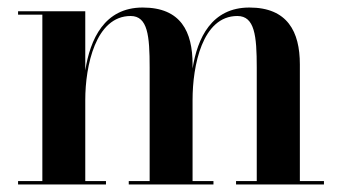

<svg xmlns="http://www.w3.org/2000/svg" viewBox="-20 -490 908 510"><path d="M28 -9V0H261.5V-9H206.5V-224.5C206.5 -315 234 -447.5 327 -447.5C372.5 -447.5 377.5 -395 377.5 -311V-9H322V0H547V-9H491.5V-224.5C491.5 -315 517 -447.5 610.5 -447.5C656.5 -447.5 662 -395 662 -311V-9H607V0H840.5V-9H776.5V-319C776.5 -406 743.5 -470 642.5 -470C542 -470 504.5 -389 491.5 -308V-319C491.5 -406 460.5 -470 359 -470C257 -470 219.5 -385.5 206.5 -303V-460H28V-451H92.5V-9Z"/></svg>

Font: Bodoni* 24pt Medium
Style: Regular
Weight: 500
Version: Version 2.3